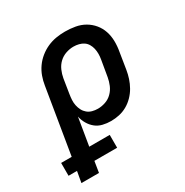

<svg xmlns="http://www.w3.org/2000/svg" viewBox="-219 -668 988 1023"><g transform="rotate(-30 275.5 -156.5)"><path d="M-9 215 3 147H-49V68H16L82 -332Q86 -359 95.5 -385.5Q105 -412 121.5 -435.5Q138 -459 161 -477.5Q184 -496 210 -507.5Q236 -519 263.5 -523.5Q291 -528 318 -528Q350 -528 381 -522.5Q412 -517 438 -502Q464 -487 483 -464Q502 -441 511.5 -412.5Q521 -384 521.5 -352Q522 -320 516 -288L500 -188Q496 -163 488 -138.5Q480 -114 467 -91Q454 -68 435 -48.5Q416 -29 393 -16Q370 -3 344.5 2.5Q319 8 294 8Q268 8 243.5 2Q219 -4 200.5 -19Q182 -34 169.5 -55.5Q157 -77 152 -101L124 68H250V147H110L99 215ZM266 -84Q289 -84 312.5 -92Q336 -100 353.5 -117.5Q371 -135 380.5 -157.5Q390 -180 394 -203L411 -303Q414 -320 414 -336.5Q414 -353 410.5 -368.5Q407 -384 399 -397.5Q391 -411 378.5 -419.5Q366 -428 350 -432Q334 -436 317 -436Q294 -436 270.5 -428Q247 -420 229 -403Q211 -386 201 -363Q191 -340 187 -317L173 -229Q170 -211 169 -193.5Q168 -176 171.5 -159.5Q175 -143 182.5 -128.5Q190 -114 202.5 -103.5Q215 -93 231.5 -88.5Q248 -84 266 -84Z"/></g></svg>

Font: Iosevka SS04 SmBd Ex Obl
Style: Regular
Weight: 600
Width: 7
Italic angle: -9°
Monospace: yes
Designer: Belleve Invis
Foundry: Belleve Invis
Version: Version 19.0.0; ttfautohint (v1.8.4)